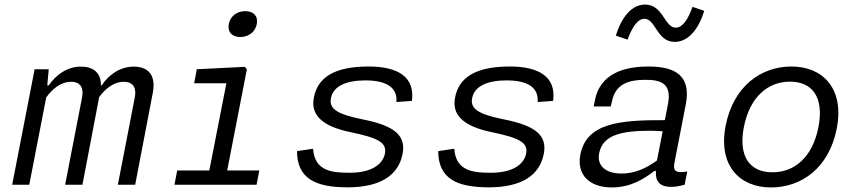

<svg xmlns="http://www.w3.org/2000/svg" viewBox="-20 -811 3760 843"><path d="M342 0 415.5 -385C445 -425 482.5 -452 523.5 -452C553.5 -452 582.5 -437.5 571.5 -381.5L497.5 0H573.5L651 -404C666 -483.5 628.5 -518.5 567.5 -518.5C508.5 -518.5 458.5 -484.5 426.5 -436H423C424 -492 389 -518.5 335.5 -518.5C277 -518.5 227 -484.5 194 -436H187.5L194 -507H132L33.5 0H108.5L183 -383.5C212.5 -424 250 -452 292 -452C322 -452 351 -437.5 340 -381.5L266 0Z M746 0H1106.5L1118.5 -62.5H977.5L1064 -507L1055 -517.5L844 -507L832.5 -445.5H974L899 -62.5H758ZM1035 -648.5C1071 -648.5 1100.5 -670 1107.5 -705.5C1114 -741 1093 -762 1057 -762C1021 -762 991.5 -741 984.5 -705.5C978 -670 999 -648.5 1035 -648.5Z M1598.5 -519C1445.5 -519 1374.5 -469.5 1358 -382.5C1343 -307 1394 -256.5 1518 -231C1641.5 -205.5 1679.5 -184.5 1670 -136.5C1661.5 -92 1614.5 -52.5 1516 -52.5C1440 -52.5 1361.5 -58 1354.5 -158L1284 -147.5C1284.5 -27 1365 11.5 1506 11.5C1652 11.5 1729.5 -42.5 1747.5 -135C1763 -214.5 1715 -258.5 1574 -286.5C1459 -309.5 1424 -333.5 1433 -380C1443.5 -434 1501.5 -458 1585 -458C1677.5 -458 1726 -426 1720.5 -363L1788.5 -368C1802.5 -472 1729 -519 1598.5 -519Z M2218.5 -519C2065.5 -519 1994.5 -469.5 1978 -382.5C1963 -307 2014 -256.5 2138 -231C2261.5 -205.5 2299.5 -184.5 2290 -136.5C2281.5 -92 2234.5 -52.5 2136 -52.5C2060 -52.5 1981.5 -58 1974.5 -158L1904 -147.5C1904.5 -27 1985 11.5 2126 11.5C2272 11.5 2349.5 -42.5 2367.5 -135C2383 -214.5 2335 -258.5 2194 -286.5C2079 -309.5 2044 -333.5 2053 -380C2063.5 -434 2121.5 -458 2205 -458C2297.5 -458 2346 -426 2340.5 -363L2408.5 -368C2422.5 -472 2349 -519 2218.5 -519Z M2826.5 -519C2675.5 -519 2608.5 -457 2592 -370.5L2586.5 -343.5H2661.5L2667 -366.5C2682.5 -442.5 2740.5 -460 2810 -460.5C2884 -461.5 2930.5 -443.5 2912.5 -352.5L2899 -283.5C2702 -284 2555 -272 2528 -131.5C2511 -43.5 2569 12 2665.5 12C2753 12 2812 -29 2852.5 -60H2860.5C2856.5 -22 2870.5 9.5 2927 9.5C2943.5 9.5 2963.5 6.5 2986 0L2997.5 -58C2947 -49.5 2934 -59.5 2941.5 -98L2991 -352.5C3015 -477 2948 -519 2826.5 -519ZM2812.5 -791C2757.5 -791 2711 -742.5 2684 -654.5L2735.5 -637C2754.5 -689.5 2779 -728.5 2809.5 -728.5C2859 -728.5 2863.5 -627 2942.5 -627C2997.5 -627 3045 -675.5 3072 -763.5L3020.5 -781C3002 -728 2977.5 -689.5 2947 -689.5C2897.5 -689.5 2891.5 -791 2812.5 -791ZM2610.5 -137.5C2626 -216 2701 -237 2837 -237C2852 -237 2871 -236 2889.5 -234.5L2864.5 -106.5C2818.5 -73 2769 -49 2708.5 -49C2641.5 -49 2600 -82 2610.5 -137.5Z M3654 -247C3688 -422.5 3592.5 -519 3455 -519C3321.5 -519 3200 -432.5 3166 -259C3132 -83.5 3228 12 3365 12C3499 12 3620 -73.5 3654 -247ZM3573.5 -253C3547.5 -120.5 3468.5 -54.5 3371.5 -54.5C3274.5 -54.5 3220.5 -120.5 3246 -253C3272 -385.5 3351.5 -452.5 3448.5 -452.5C3545.5 -452.5 3599 -385.5 3573.5 -253Z"/></svg>

Font: Monaspace Neon Light
Style: Italic
Weight: 300
Italic angle: -11°
Designer: Riley Cran & the Lettermatic Team
Foundry: Lettermatic
Version: Version 1.200 (Monaspace Neon)